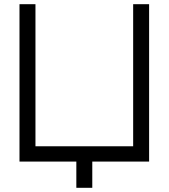

<svg xmlns="http://www.w3.org/2000/svg" viewBox="-20 -770 804 915"><path d="M614.6 -750V-72.9H149V-750H72.9V0H343.8V125H419.8V0H690.6V-750Z"/></svg>

Font: Manrope3
Style: Regular
Weight: 400
Width: 4
Designer: Mikhail Sharanda
Foundry: Mikhail Sharanda
Version: Version 3.000;PS 003.000;hotconv 1.0.88;makeotf.lib2.5.64775